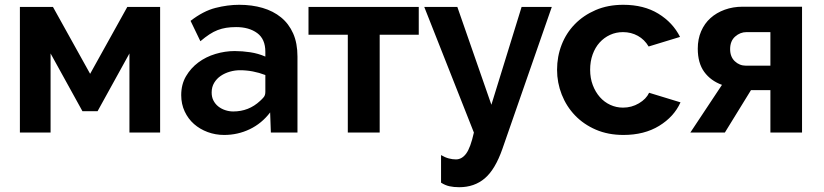

<svg xmlns="http://www.w3.org/2000/svg" viewBox="-20 -553 3439 801"><path d="M356 -245 511 -524H648V0H520V-330L387 -89H324L191 -330V0H63V-524H201Z M915 10Q879 10 846.5 -2Q814 -14 789.5 -35.5Q765 -57 750.5 -88Q736 -119 736 -156Q736 -201 756 -235Q776 -269 807.5 -292.5Q839 -316 879 -328Q919 -340 959 -340Q991 -340 1024 -335Q1057 -330 1087 -317V-337Q1087 -390 1053 -415Q1019 -440 965 -440Q942 -440 923.5 -437Q905 -434 888 -427.5Q871 -421 853.5 -409.5Q836 -398 816 -381L775 -466Q828 -507 879 -520Q930 -533 978 -533Q1031 -533 1075.5 -520Q1120 -507 1152.5 -480.5Q1185 -454 1203 -413.5Q1221 -373 1221 -317V0H1110L1107 -84Q1072 -38 1022 -14Q972 10 915 10ZM953 -88Q1018 -88 1065 -132Q1074 -140 1080.5 -148Q1087 -156 1087 -170V-240Q1035 -260 981 -260Q960 -260 939 -254Q918 -248 901 -236.5Q884 -225 873.5 -207.5Q863 -190 863 -167Q863 -148 870.5 -133.5Q878 -119 890.5 -109Q903 -99 919.5 -93.5Q936 -88 953 -88Z M1564 0H1431V-408H1267V-524H1727V-408H1564Z M1820 94Q1837 104 1852.5 108Q1868 112 1882 112Q1907 112 1925 87.5Q1943 63 1957 0L1750 -524H1888L2030 -116L2156 -524H2282L2076 68Q2046 154 2002.5 191Q1959 228 1896 228Q1873 228 1855 224Q1837 220 1820 209Z M2304 -262Q2304 -317 2323 -366Q2342 -415 2378 -452Q2414 -489 2465 -511Q2516 -533 2580 -533Q2666 -533 2726.5 -496Q2787 -459 2817 -399L2686 -359Q2669 -388 2641 -403.5Q2613 -419 2579 -419Q2550 -419 2525 -407.5Q2500 -396 2481.5 -375.5Q2463 -355 2452.5 -326Q2442 -297 2442 -262Q2442 -227 2453 -198Q2464 -169 2482.5 -148Q2501 -127 2526 -115.5Q2551 -104 2579 -104Q2615 -104 2645.5 -122Q2676 -140 2688 -166L2819 -126Q2792 -66 2730 -28Q2668 10 2581 10Q2517 10 2466 -12Q2415 -34 2379 -71.5Q2343 -109 2323.5 -158.5Q2304 -208 2304 -262Z M2992 -199Q2945 -216 2918 -253Q2891 -290 2891 -350Q2891 -390 2905 -422.5Q2919 -455 2944 -477.5Q2969 -500 3003.5 -512.5Q3038 -525 3078 -525H3326V0H3194V-177H3113L3004 0H2860ZM3194 -279V-419H3094Q3068 -419 3047 -400.5Q3026 -382 3026 -348Q3026 -316 3045.5 -297.5Q3065 -279 3092 -279Z"/></svg>

Font: IngvarSans
Style: Bold
Weight: 700
Version: Version 3.000